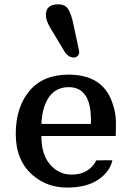

<svg xmlns="http://www.w3.org/2000/svg" viewBox="-20 -845 590 875"><path d="M51.8 0ZM507.3 -225.1H168.5Q168.5 -141.1 208.3 -95.2Q248 -49.3 306.6 -49.3Q385.3 -49.3 419.4 -114.3L492.2 -114.7Q481 -62.5 428 -26.4Q375 9.8 285.2 9.8Q195.3 9.8 129.9 -45.9Q51.8 -112.8 51.8 -234.4Q51.8 -356 114 -430.4Q176.3 -504.9 292.5 -504.9Q445.3 -504.9 490.2 -381.8Q508.3 -332.5 508.3 -288.6Q508.3 -244.6 507.3 -225.1ZM394.5 -298.3Q394.5 -447.8 293 -447.8Q235.8 -447.8 203.9 -403.3Q171.9 -358.9 168.9 -280.3H394Q394.5 -289.6 394.5 -298.3ZM339.4 -617.7Q340.8 -612.3 340.8 -605.2Q340.8 -598.1 334.2 -590.6Q327.6 -583 315.9 -583Q290.5 -583 272.5 -612.8L209 -718.3Q189 -752 189 -776.4Q189 -825.2 245.1 -825.2Q276.4 -825.2 290.3 -804.2Q304.2 -783.2 314.9 -732.9Z"/></svg>

Font: Arbutus Slab
Style: Regular
Weight: 400
Designer: Karolina Lach
Foundry: Karolina Lach
Version: Version 1.001; ttfautohint (v0.92) -l 10 -r 16 -G 200 -x 7 -